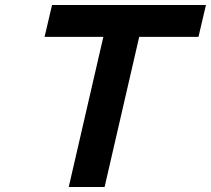

<svg xmlns="http://www.w3.org/2000/svg" viewBox="-20 -752 847 771"><path d="M777 -604H539L400 -1H256L395 -604H159L189 -732H807Z"/></svg>

Font: Miedinger
Style: Bold-Italic
Weight: 700
Italic angle: -13°
Version: Version 001.000